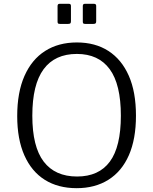

<svg xmlns="http://www.w3.org/2000/svg" viewBox="-20 -974 802 1004"><path d="M381 10Q284 10 214.5 -33.5Q145 -77 107.5 -161.5Q70 -246 70 -367Q70 -491 108 -577Q146 -663 216 -707.5Q286 -752 382 -752Q478 -752 547 -707.5Q616 -663 653.5 -578Q691 -493 691 -369Q691 -247 654 -162.5Q617 -78 547 -34Q477 10 381 10ZM383 -51Q497 -51 554.5 -129Q612 -207 612 -369Q612 -533 553.5 -612.5Q495 -692 382 -692Q267 -692 208 -612Q149 -532 149 -369Q149 -207 208.5 -129Q268 -51 383 -51ZM351 -943V-863Q351 -855 348 -852Q345 -849 336 -849H294Q286 -849 283.5 -851.5Q281 -854 281 -861V-942Q281 -954 291 -954H341Q351 -954 351 -943ZM483 -943V-863Q483 -855 480 -852Q477 -849 468 -849H426Q418 -849 415.5 -851.5Q413 -854 413 -861V-942Q413 -954 423 -954H472Q483 -954 483 -943Z"/></svg>

Font: Libre Franklin Light
Style: Regular
Weight: 300
Designer: Pablo Impallari, Rodrigo Fuenzalida, Nhung Nguyen
Foundry: Impallari Type
Version: Version 3.000